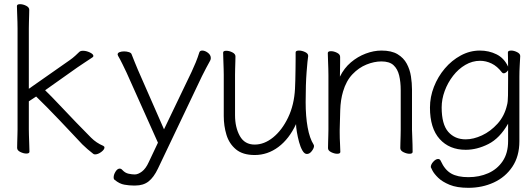

<svg xmlns="http://www.w3.org/2000/svg" viewBox="-20 -726 2540 919"><path d="M64 -590Q64 -600 63.5 -621Q63 -642 62 -664Q61 -686 61 -697Q61 -706 76 -706Q90 -706 105 -698.5Q120 -691 120 -679Q120 -671 119.5 -654.5Q119 -638 118.5 -620Q118 -602 118 -590V-301L315 -439Q328 -448 340.5 -459.5Q353 -471 359 -477Q365 -483 377 -483Q393 -483 410 -475Q427 -467 427 -458Q427 -454 422 -451Q401 -437 382 -424.5Q363 -412 350 -403L196 -294Q225 -266 264 -224.5Q303 -183 343.5 -141Q384 -99 416 -67Q441 -42 474 -28Q480 -25 480 -20Q480 -10 464.5 1.5Q449 13 435 13Q429 13 426 10Q413 0 399 -12Q385 -24 374 -35Q354 -56 325.5 -86.5Q297 -117 265.5 -150Q234 -183 204.5 -213Q175 -243 153 -264L118 -241V-106Q118 -100 118.5 -79Q119 -58 120 -35Q121 -12 121 0Q121 9 106 9Q93 9 77.5 1.5Q62 -6 62 -18Q62 -26 62.5 -44.5Q63 -63 63.5 -81Q64 -99 64 -106Z M618 162Q599 162 575.5 158Q552 154 529 135Q524 132 524 123Q524 110 533 95.5Q542 81 553 81Q560 81 566 88Q579 102 595.5 105.5Q612 109 625 109Q641 109 659.5 95Q678 81 692 50L736 -43L586 -378Q579 -393 566.5 -418.5Q554 -444 545 -459Q543 -463 543 -465Q543 -473 552.5 -476.5Q562 -480 574 -480Q586 -480 597 -476.5Q608 -473 610 -466Q617 -448 624.5 -429.5Q632 -411 640 -392L765 -107L897 -382Q907 -403 917 -427.5Q927 -452 934 -475Q937 -484 948 -484Q961 -484 975 -473.5Q989 -463 989 -448Q989 -442 986 -436Q978 -421 967 -401Q956 -381 947 -362L736 81Q716 123 691 142.5Q666 162 628 162Z M1455 -457Q1452 -439 1447.5 -381Q1443 -323 1443 -237Q1443 -169 1452.5 -116.5Q1462 -64 1481 -34Q1483 -30 1483 -27Q1483 -17 1472.5 -3Q1462 11 1449 11Q1437 11 1427.5 -5.5Q1418 -22 1411.5 -46Q1405 -70 1401 -94Q1397 -118 1397 -132Q1364 -61 1312.5 -22.5Q1261 16 1199 16Q1142 16 1109.5 -11Q1077 -38 1064 -80.5Q1051 -123 1051 -171V-368Q1051 -374 1050.5 -395Q1050 -416 1049 -439.5Q1048 -463 1048 -474Q1048 -483 1063 -483Q1077 -483 1092 -475.5Q1107 -468 1107 -456Q1107 -448 1106.5 -431.5Q1106 -415 1105.5 -397.5Q1105 -380 1105 -368V-175Q1105 -116 1128 -75Q1151 -34 1199 -34Q1245 -34 1287.5 -68.5Q1330 -103 1359 -163.5Q1388 -224 1392 -301Q1393 -316 1393.5 -341.5Q1394 -367 1394.5 -394.5Q1395 -422 1395 -444Q1395 -466 1395 -475Q1395 -484 1411 -484Q1425 -484 1440 -477Q1455 -470 1455 -459Z M1898 -294Q1898 -334 1890.5 -365Q1883 -396 1863.5 -414Q1844 -432 1806 -432Q1771 -432 1734 -417Q1697 -402 1667 -370.5Q1637 -339 1622 -288Q1610 -248 1608.5 -198.5Q1607 -149 1606 -105V-91Q1606 -63 1607.5 -38.5Q1609 -14 1609 1Q1609 10 1594 10Q1581 10 1565.5 2.5Q1550 -5 1550 -17Q1550 -25 1550.5 -43.5Q1551 -62 1551.5 -80Q1552 -98 1552 -105V-365Q1552 -375 1551.5 -396Q1551 -417 1550 -439Q1549 -461 1549 -472Q1549 -481 1564 -481Q1578 -481 1593 -473.5Q1608 -466 1608 -454Q1608 -446 1608 -428.5Q1608 -411 1607.5 -392Q1607 -373 1607 -359Q1627 -400 1659.5 -427.5Q1692 -455 1730.5 -469.5Q1769 -484 1806 -484Q1854 -484 1883 -466.5Q1912 -449 1927 -421Q1942 -393 1947 -360.5Q1952 -328 1952 -298V-105Q1952 -99 1953 -78Q1954 -57 1954.5 -34Q1955 -11 1955 1Q1955 10 1940 10Q1927 10 1911.5 2.5Q1896 -5 1896 -17Q1896 -25 1896.5 -41.5Q1897 -58 1897.5 -76Q1898 -94 1898 -105Z M2412 -134Q2372 -64 2317.5 -36.5Q2263 -9 2209 -9Q2131 -9 2084.5 -60.5Q2038 -112 2038 -211Q2038 -262 2057 -310.5Q2076 -359 2109 -398Q2142 -437 2185.5 -460.5Q2229 -484 2277 -484Q2320 -484 2356.5 -466Q2393 -448 2412 -407Q2412 -430 2411.5 -447Q2411 -464 2411 -475Q2411 -484 2427 -484Q2440 -484 2455 -476.5Q2470 -469 2470 -458V-457Q2469 -438 2467.5 -411Q2466 -384 2466 -358V-50Q2466 22 2432.5 72Q2399 122 2343.5 147.5Q2288 173 2222 173Q2167 173 2132 158.5Q2097 144 2077.5 125Q2058 106 2050 90.5Q2042 75 2042 74Q2042 61 2054 48Q2066 35 2077 35Q2086 35 2090 45Q2109 87 2139.5 104.5Q2170 122 2222 122Q2274 122 2317 103Q2360 84 2386 45.5Q2412 7 2412 -51ZM2412 -390Q2409 -385 2403 -380Q2397 -375 2391 -375Q2386 -375 2382 -380Q2360 -409 2333 -422Q2306 -435 2278 -435Q2241 -435 2207.5 -415.5Q2174 -396 2148.5 -363Q2123 -330 2108.5 -290.5Q2094 -251 2094 -212Q2094 -131 2125.5 -95Q2157 -59 2209 -59Q2246 -59 2287 -78Q2328 -97 2361.5 -134Q2395 -171 2407 -224Q2411 -237 2411.5 -269.5Q2412 -302 2412 -340Z"/></svg>

Font: Moon Stars Kai T HW Light
Style: Regular
Weight: 300
Designer: GuiWonder
Version: Version 1.101